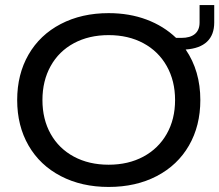

<svg xmlns="http://www.w3.org/2000/svg" viewBox="-20 -730 868 760"><path d="M677 -580H698Q733 -580 751.5 -595.5Q770 -611 770 -641V-710H828V-641Q828 -592 799.5 -565Q771 -538 715 -534Q773 -449 773 -334Q773 -232 728 -154Q683 -76 600.5 -33Q518 10 410 10Q303 10 220.5 -33Q138 -76 93 -154Q48 -232 48 -334Q48 -436 93 -514Q138 -592 220.5 -635Q303 -678 410 -678Q492 -678 560 -652.5Q628 -627 677 -580ZM673 -334Q673 -410 640 -468.5Q607 -527 547.5 -559Q488 -591 410 -591Q332 -591 272.5 -559Q213 -527 180.5 -468.5Q148 -410 148 -334Q148 -258 180.5 -200Q213 -142 272.5 -110Q332 -78 410 -78Q488 -78 547.5 -110Q607 -142 640 -200Q673 -258 673 -334Z"/></svg>

Font: Madhuban
Style: Regular
Weight: 400
Designer: jaikishan Patel
Foundry: MagicType
Version: Version 1.000